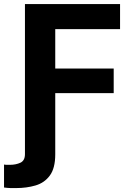

<svg xmlns="http://www.w3.org/2000/svg" viewBox="-57 -748 651 972"><path d="M-6.8 86.4Q23.4 86.4 46.4 75.7Q69.3 64.9 69.3 32.7V-727.5H550.8V-600.6H222.7V-400.9H518.6V-276.4H222.7V33.2Q222.7 103.5 195.3 140.6Q168 177.7 122.8 190.9Q77.6 204.1 24.9 204.1Q14.6 204.6 -3.2 204.1Q-21 203.6 -36.6 201.2V85Q-29.8 86.4 -21.5 86.4Q-13.2 86.4 -6.8 86.4Z"/></svg>

Font: Inter Tight
Style: Bold
Weight: 700
Designer: Rasmus Andersson
Foundry: rsms
Version: Version 3.004; ttfautohint (v1.8.4.7-5d5b)